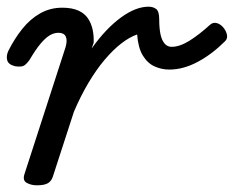

<svg xmlns="http://www.w3.org/2000/svg" viewBox="-29 -539 699 574"><path d="M81 15Q65 15 51.5 8Q38 1 44 -18L167 -398Q173 -419 167.5 -430Q162 -441 146 -441Q132 -441 119 -433Q106 -425 91.5 -407.5Q77 -390 60 -361Q51 -348 43 -343Q35 -338 16 -341Q-4 -346 -7.5 -359Q-11 -372 -4 -387Q14 -423 37.5 -452.5Q61 -482 91 -499Q121 -516 157 -516Q186 -516 205 -507.5Q224 -499 234 -484Q244 -469 248 -450Q252 -431 251 -411L245 -394Q267 -425 289 -448Q311 -471 333 -487Q355 -503 375.5 -511Q396 -519 415 -519Q429 -519 438 -512Q447 -505 447 -481Q447 -456 450.5 -438Q454 -420 462.5 -409.5Q471 -399 484 -399Q508 -399 537 -417Q566 -435 599 -465Q608 -473 619 -470Q630 -467 638.5 -457Q647 -447 649.5 -435Q652 -423 643 -415Q605 -377 562 -354Q519 -331 477 -331Q454 -331 433 -340.5Q412 -350 398 -373Q384 -396 381 -436Q358 -428 333.5 -409Q309 -390 284 -360.5Q259 -331 235.5 -291.5Q212 -252 192 -205L129 -11Q125 2 114.5 8.5Q104 15 81 15Z"/></svg>

Font: Playwrite HR
Style: Regular
Weight: 400
Designer: Veronika Burian, José Scaglione
Foundry: TypeTogether
Version: Version 1.002